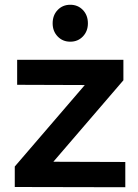

<svg xmlns="http://www.w3.org/2000/svg" viewBox="-20 -785 581 806"><path d="M349 -687Q349 -654 328 -632Q307 -610 275 -610Q243 -610 222 -632Q201 -654 201 -687Q201 -721 222 -743Q243 -765 275 -765Q307 -765 328 -743Q349 -721 349 -687ZM52 -534H498V-448L204 -106L506 -105V1L42 0V-86L336 -428L52 -429Z"/></svg>

Font: Montserrat arm Medium
Style: Regular
Weight: 500
Designer: Julieta Ulanovsky
Foundry: Julieta Ulanovsky
Version: Version 6.000;PS 006.000;hotconv 1.0.88;makeotf.lib2.5.64775